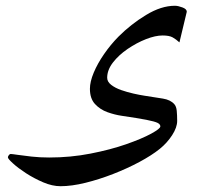

<svg xmlns="http://www.w3.org/2000/svg" viewBox="-20 -476 721 663"><path d="M625 -435.5 599.6 -329.6Q587.9 -340.3 576.2 -346.9Q564.5 -353.5 541.5 -353.5Q516.6 -353.5 484.1 -340.8Q451.7 -328.1 420.9 -307.1Q390.1 -286.1 370.1 -260.3Q350.1 -234.4 350.1 -207.5Q350.1 -193.8 363.8 -183.1Q377.4 -172.4 398.4 -165Q419.4 -157.7 441.2 -152.8Q462.9 -147.9 479 -145.5Q516.6 -139.6 542.7 -135.5Q568.8 -131.3 582 -116.2Q588.9 -108.4 590.3 -93.5Q591.8 -78.6 591.8 -58.6Q591.8 -36.1 574.5 -9.3Q557.1 17.6 531.7 38.1Q503.9 60.5 461.4 83.3Q418.9 106 370.6 124.8Q322.3 143.6 274.9 155.3Q227.5 167 189 167Q160.6 167 129.2 153.6Q97.7 140.1 69.8 122.1Q42 104 24.7 88.1Q7.3 72.3 7.3 67.4Q7.3 64 10.5 59.8Q13.7 55.7 16.6 55.7Q21 55.7 40.5 58.6Q60.1 61.5 88.9 64.7Q117.7 67.9 149.9 67.9Q223.6 67.9 292.5 54.4Q361.3 41 415.8 22Q470.2 2.9 502 -14.4Q533.7 -31.7 533.7 -39.6Q533.7 -46.9 523.9 -51.8Q514.2 -56.6 485.4 -62.3Q456.5 -67.9 399.9 -76.2Q376.5 -79.6 351.1 -88.6Q325.7 -97.7 308.1 -116.7Q290.5 -135.7 290.5 -169.4Q290.5 -193.8 303.7 -225.3Q316.9 -256.8 339.4 -289.3Q361.8 -321.8 389.2 -349.6Q432.1 -392.6 484.4 -424.3Q536.6 -456.1 584 -456.1Q594.7 -456.1 609.9 -450.4Q625 -444.8 625 -435.5Z"/></svg>

Font: Scheherazade New Medium
Style: Regular
Weight: 500
Designer: SIL International
Foundry: SIL International
Version: Version 4.000